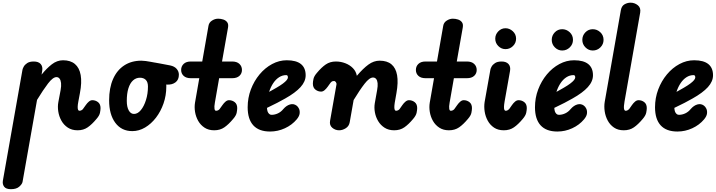

<svg xmlns="http://www.w3.org/2000/svg" viewBox="-45 -948 5210 1397"><path d="M34.5 428.5Q-1.5 428.5 -15 410.2Q-28.5 392 -24 366L118.5 -440.5Q120 -449 127.8 -463.2Q135.5 -477.5 153 -489Q170.5 -500.5 200.5 -500.5Q235 -500.5 251.2 -482Q267.5 -463.5 262 -432L257.5 -405Q293.5 -450 331.8 -479.8Q370 -509.5 414 -509.5Q468 -509.5 500.2 -482.2Q532.5 -455 542 -402Q551.5 -349 536.5 -270.5L525 -209Q520.5 -186 520.2 -171Q520 -156 523.2 -149Q526.5 -142 532.5 -142Q541 -142 548 -146Q555 -150 558 -154L579.5 -184Q589.5 -198.5 601.8 -208.8Q614 -219 626.5 -219Q650 -219 668.2 -204.8Q686.5 -190.5 686.5 -161.5Q686.5 -148 682.5 -127.5Q678.5 -107 656.5 -82Q624 -43 593 -21.5Q562 0 519.5 0Q478 0 448.5 -19.5Q419 -39 401.8 -70Q384.5 -101 379 -136.8Q373.5 -172.5 379.5 -205L396 -292.5Q401.5 -322.5 399.2 -343.8Q397 -365 388.2 -376Q379.5 -387 366 -387Q340 -387 304.5 -340.5Q269 -294 224.5 -221L119 375.5Q116 391.5 95.2 410Q74.5 428.5 34.5 428.5Z M917.5 6Q839 6 794 -54.5Q749 -115 749 -218Q749 -308 777.5 -372.8Q806 -437.5 858.8 -472Q911.5 -506.5 983.5 -506.5Q997 -506.5 1015.5 -504Q1034 -501.5 1051.2 -498.2Q1068.5 -495 1076.5 -493.5Q1079.5 -493 1087 -491.8Q1094.5 -490.5 1118.2 -486.2Q1142 -482 1193 -472Q1224.5 -465.5 1240.5 -446.8Q1256.5 -428 1256.5 -404.5Q1256.5 -367.5 1232 -349Q1207.5 -330.5 1170.5 -332.5L1164.5 -333Q1165 -329.5 1165 -325.5Q1165 -321.5 1165 -317.5Q1165 -253.5 1144.8 -195.2Q1124.5 -137 1089.8 -91.8Q1055 -46.5 1010.5 -20.2Q966 6 917.5 6ZM930 -119Q957 -119 980 -147Q1003 -175 1017.2 -220.5Q1031.5 -266 1031.5 -318.5Q1031.5 -351 1015.8 -366.8Q1000 -382.5 973.5 -382.5Q944.5 -382.5 922.8 -362.8Q901 -343 889.2 -305.2Q877.5 -267.5 877.5 -214Q877.5 -170 891.8 -144.5Q906 -119 930 -119Z M1513.5 0Q1472.5 0 1443.5 -19Q1414.5 -38 1397.2 -68.2Q1380 -98.5 1374.2 -133.8Q1368.5 -169 1374 -201.5L1405 -379H1343.5Q1309.5 -379 1291.2 -396Q1273 -413 1273 -439Q1273 -465.5 1291.2 -483Q1309.5 -500.5 1343.5 -500.5H1426.5L1472 -760.5Q1476 -784.5 1497.5 -798.2Q1519 -812 1542 -812Q1561.5 -812 1579.8 -806Q1598 -800 1608.2 -786Q1618.5 -772 1614 -747L1570.5 -500.5H1644Q1678.5 -500.5 1697 -483Q1715.5 -465.5 1715.5 -439Q1715.5 -413 1697 -396Q1678.5 -379 1644 -379H1549.5L1518.5 -201.5Q1515.5 -186 1515 -174.8Q1514.5 -163.5 1515.8 -156.2Q1517 -149 1519.8 -145.5Q1522.5 -142 1527 -142Q1535.5 -142 1542.5 -146Q1549.5 -150 1552.5 -154L1574 -184Q1584 -198.5 1596.2 -208.8Q1608.5 -219 1621 -219Q1644.5 -219 1662.8 -204.8Q1681 -190.5 1681 -161.5Q1681 -148 1677 -127.5Q1673 -107 1651 -82Q1618.5 -43 1587.5 -21.5Q1556.5 0 1513.5 0Z M1920 9Q1839 9 1798 -36Q1757 -81 1757 -167.5Q1757 -235.5 1780.2 -297Q1803.5 -358.5 1843.5 -406.5Q1883.5 -454.5 1934.8 -482Q1986 -509.5 2041.5 -509.5Q2110.5 -509.5 2144.8 -481.8Q2179 -454 2179 -400.5Q2179 -378 2169.8 -356.5Q2160.5 -335 2141.8 -314.2Q2123 -293.5 2095 -272.8Q2067 -252 2029.5 -231Q2006.5 -217.5 1972 -199.8Q1937.5 -182 1897.5 -163Q1898 -154.5 1899.2 -147.8Q1900.5 -141 1902.5 -135.5Q1906.5 -125.5 1913.8 -119Q1921 -112.5 1931 -112.5Q1954 -112.5 1976.8 -123Q1999.5 -133.5 2016.5 -154.5Q2039 -180.5 2065.2 -188Q2091.5 -195.5 2113 -179.5Q2123.5 -172 2130.5 -157Q2137.5 -142 2135.2 -122.2Q2133 -102.5 2114 -79.5Q2079.5 -38.5 2028 -14.8Q1976.5 9 1920 9ZM1913 -279.5Q1927 -287 1940.5 -294.8Q1954 -302.5 1968 -310.5Q1995.5 -326.5 2013.5 -340Q2031.5 -353.5 2040.8 -364.8Q2050 -376 2050 -385Q2050 -391.5 2047.2 -396.5Q2044.5 -401.5 2038 -401.5Q2010 -401.5 1986 -386.2Q1962 -371 1943.5 -343.5Q1925 -316 1913 -279.5Z M2422.5 0Q2394.5 0 2372.8 -18.2Q2351 -36.5 2356.5 -68.5L2403 -332Q2404 -337 2402.8 -341.8Q2401.5 -346.5 2399 -350.2Q2396.5 -354 2393 -356.2Q2389.5 -358.5 2385.5 -358.5Q2374.5 -358.5 2369 -354.5Q2363.5 -350.5 2360.5 -346.5L2339 -316.5Q2329 -302.5 2316.8 -292Q2304.5 -281.5 2291.5 -281.5Q2268.5 -281.5 2250 -296Q2231.5 -310.5 2231.5 -339.5Q2231.5 -353 2235.8 -373.5Q2240 -394 2261.5 -418.5Q2294 -457.5 2325.2 -479Q2356.5 -500.5 2399 -500.5Q2434.5 -500.5 2467.2 -488Q2500 -475.5 2522.8 -452.2Q2545.5 -429 2551.5 -396.5Q2596.5 -449.5 2635.5 -478Q2674.5 -506.5 2717 -506.5Q2771.5 -506.5 2803.2 -480Q2835 -453.5 2844.2 -401.2Q2853.5 -349 2839.5 -270.5L2827 -199.5Q2824 -179.5 2824.2 -166.8Q2824.5 -154 2827.8 -148Q2831 -142 2836.5 -142Q2844.5 -142 2851.8 -146Q2859 -150 2862 -154L2883 -184Q2893 -198.5 2905.5 -208.8Q2918 -219 2930.5 -219Q2954 -219 2972.2 -204.8Q2990.5 -190.5 2990.5 -161.5Q2990.5 -148 2986.2 -127.5Q2982 -107 2960.5 -82Q2928 -43 2897 -21.5Q2866 0 2823 0Q2782.5 0 2753.5 -18.5Q2724.5 -37 2706.8 -66.5Q2689 -96 2682.8 -130.5Q2676.5 -165 2682 -197L2699 -292.5Q2704.5 -322.5 2702.5 -342.8Q2700.5 -363 2691.8 -373.5Q2683 -384 2669 -384Q2643 -384 2607.8 -338.8Q2572.5 -293.5 2528 -220L2499.5 -58.5Q2494.5 -30 2470.8 -15Q2447 0 2422.5 0Z M3221.5 0Q3180.5 0 3151.5 -19Q3122.5 -38 3105.2 -68.2Q3088 -98.5 3082.2 -133.8Q3076.5 -169 3082 -201.5L3113 -379H3051.5Q3017.5 -379 2999.2 -396Q2981 -413 2981 -439Q2981 -465.5 2999.2 -483Q3017.5 -500.5 3051.5 -500.5H3134.5L3180 -760.5Q3184 -784.5 3205.5 -798.2Q3227 -812 3250 -812Q3269.5 -812 3287.8 -806Q3306 -800 3316.2 -786Q3326.5 -772 3322 -747L3278.5 -500.5H3352Q3386.5 -500.5 3405 -483Q3423.5 -465.5 3423.5 -439Q3423.5 -413 3405 -396Q3386.5 -379 3352 -379H3257.5L3226.5 -201.5Q3223.5 -186 3223 -174.8Q3222.5 -163.5 3223.8 -156.2Q3225 -149 3227.8 -145.5Q3230.5 -142 3235 -142Q3243.5 -142 3250.5 -146Q3257.5 -150 3260.5 -154L3282 -184Q3292 -198.5 3304.2 -208.8Q3316.5 -219 3329 -219Q3352.5 -219 3370.8 -204.8Q3389 -190.5 3389 -161.5Q3389 -148 3385 -127.5Q3381 -107 3359 -82Q3326.5 -43 3295.5 -21.5Q3264.5 0 3221.5 0Z M3633 -590.5Q3603 -590.5 3580.8 -612.8Q3558.5 -635 3558.5 -666.5Q3558.5 -697 3580.5 -719.8Q3602.5 -742.5 3633 -742.5Q3662.5 -742.5 3686.2 -720.8Q3710 -699 3710 -666.5Q3710 -635 3687.2 -612.8Q3664.5 -590.5 3633 -590.5ZM3620.5 0Q3579 0 3550 -19.2Q3521 -38.5 3504 -69.5Q3487 -100.5 3481.5 -136.2Q3476 -172 3481 -205L3523 -440.5Q3524 -449 3531.8 -463.2Q3539.5 -477.5 3557 -489Q3574.5 -500.5 3604.5 -500.5Q3638.5 -500.5 3655 -482Q3671.5 -463.5 3666 -432L3626.5 -209.5Q3622.5 -186.5 3622 -171.5Q3621.5 -156.5 3624.8 -149.2Q3628 -142 3634 -142Q3642 -142 3649 -146Q3656 -150 3659.5 -154L3680.5 -184Q3690.5 -198.5 3702.8 -208.8Q3715 -219 3728 -219Q3751.5 -219 3769.8 -204.8Q3788 -190.5 3788 -161.5Q3788 -148 3783.8 -127.5Q3779.5 -107 3758 -82Q3725.5 -43 3694.5 -21.5Q3663.5 0 3620.5 0Z M4010.5 9Q3929.5 9 3888.5 -36Q3847.5 -81 3847.5 -167.5Q3847.5 -235.5 3870.8 -297Q3894 -358.5 3934 -406.5Q3974 -454.5 4025.2 -482Q4076.5 -509.5 4132 -509.5Q4201 -509.5 4235.2 -481.8Q4269.5 -454 4269.5 -400.5Q4269.5 -378 4260.2 -356.5Q4251 -335 4232.2 -314.2Q4213.5 -293.5 4185.5 -272.8Q4157.5 -252 4120 -231Q4097 -217.5 4062.5 -199.8Q4028 -182 3988 -163Q3988.5 -154.5 3989.8 -147.8Q3991 -141 3993 -135.5Q3997 -125.5 4004.2 -119Q4011.5 -112.5 4021.5 -112.5Q4044.5 -112.5 4067.2 -123Q4090 -133.5 4107 -154.5Q4129.5 -180.5 4155.8 -188Q4182 -195.5 4203.5 -179.5Q4214 -172 4221 -157Q4228 -142 4225.8 -122.2Q4223.5 -102.5 4204.5 -79.5Q4170 -38.5 4118.5 -14.8Q4067 9 4010.5 9ZM4003.5 -279.5Q4017.5 -287 4031 -294.8Q4044.5 -302.5 4058.5 -310.5Q4086 -326.5 4104 -340Q4122 -353.5 4131.2 -364.8Q4140.5 -376 4140.5 -385Q4140.5 -391.5 4137.8 -396.5Q4135 -401.5 4128.5 -401.5Q4100.5 -401.5 4076.5 -386.2Q4052.5 -371 4034 -343.5Q4015.5 -316 4003.5 -279.5Z M4268 -580.5Q4237.5 -580.5 4214.8 -603.2Q4192 -626 4192 -658Q4192 -689.5 4214 -712.5Q4236 -735.5 4268 -735.5Q4299 -735.5 4322.8 -713.5Q4346.5 -691.5 4346.5 -658Q4346.5 -626 4323.5 -603.2Q4300.5 -580.5 4268 -580.5ZM4045.5 -580.5Q4015 -580.5 3992.2 -603.2Q3969.5 -626 3969.5 -658Q3969.5 -689.5 3991.5 -712.5Q4013.5 -735.5 4045.5 -735.5Q4076.5 -735.5 4100.2 -713.5Q4124 -691.5 4124 -658Q4124 -626 4100.8 -603.2Q4077.5 -580.5 4045.5 -580.5Z M4493.5 0Q4451.5 0 4422.5 -19.8Q4393.5 -39.5 4376.8 -70.8Q4360 -102 4354.8 -138Q4349.5 -174 4355 -207L4472.5 -874.5Q4478 -904.5 4499 -916.5Q4520 -928.5 4543 -928.5Q4572.5 -928.5 4595.8 -909.8Q4619 -891 4613 -856.5L4499 -209Q4496 -191.5 4495 -178.8Q4494 -166 4495.2 -158Q4496.5 -150 4499.5 -146Q4502.5 -142 4507 -142Q4515 -142 4522 -146Q4529 -150 4532.5 -154L4553.5 -184Q4563.5 -198.5 4575.8 -208.8Q4588 -219 4601 -219Q4624.5 -219 4642.8 -204.8Q4661 -190.5 4661 -161.5Q4661 -148 4656.8 -127.5Q4652.5 -107 4631 -82Q4598.5 -43 4567.5 -21.5Q4536.5 0 4493.5 0Z M4884 9Q4803 9 4762 -36Q4721 -81 4721 -167.5Q4721 -235.5 4744.2 -297Q4767.5 -358.5 4807.5 -406.5Q4847.5 -454.5 4898.8 -482Q4950 -509.5 5005.5 -509.5Q5074.5 -509.5 5108.8 -481.8Q5143 -454 5143 -400.5Q5143 -378 5133.8 -356.5Q5124.5 -335 5105.8 -314.2Q5087 -293.5 5059 -272.8Q5031 -252 4993.5 -231Q4970.5 -217.5 4936 -199.8Q4901.5 -182 4861.5 -163Q4862 -154.5 4863.2 -147.8Q4864.5 -141 4866.5 -135.5Q4870.5 -125.5 4877.8 -119Q4885 -112.5 4895 -112.5Q4918 -112.5 4940.8 -123Q4963.5 -133.5 4980.5 -154.5Q5003 -180.5 5029.2 -188Q5055.5 -195.5 5077 -179.5Q5087.5 -172 5094.5 -157Q5101.5 -142 5099.2 -122.2Q5097 -102.5 5078 -79.5Q5043.5 -38.5 4992 -14.8Q4940.5 9 4884 9ZM4877 -279.5Q4891 -287 4904.5 -294.8Q4918 -302.5 4932 -310.5Q4959.5 -326.5 4977.5 -340Q4995.5 -353.5 5004.8 -364.8Q5014 -376 5014 -385Q5014 -391.5 5011.2 -396.5Q5008.5 -401.5 5002 -401.5Q4974 -401.5 4950 -386.2Q4926 -371 4907.5 -343.5Q4889 -316 4877 -279.5Z"/></svg>

Font: Edu AU VIC WA NT Pre
Style: Bold
Weight: 700
Designer: Tina and Corey Anderson, Eben Sorkin, Mirko Velimirovic
Foundry: Google for Education
Version: Version 1.001